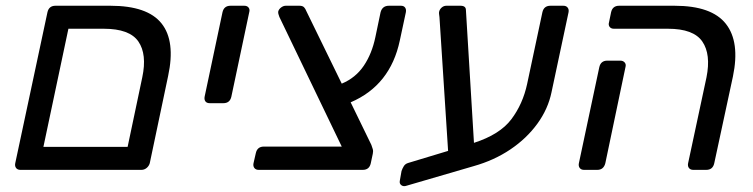

<svg xmlns="http://www.w3.org/2000/svg" viewBox="-20 -591 2620 668"><path d="M51 0Q41 0 36 -6.5Q31 -13 33 -23L145 -548Q150 -571 173 -571H364Q493 -571 542 -509.5Q591 -448 565 -327L501 -23Q498 -13 490 -6.5Q482 0 472 0ZM131 -80H424L475 -322Q492 -402 461.5 -446.5Q431 -491 341 -491H218Z M710 -232Q699 -232 694.5 -238.5Q690 -245 692 -255L754 -548Q759 -571 782 -571H830Q840 -571 845 -564.5Q850 -558 847 -548L785 -255Q780 -232 757 -232Z M880 0Q870 0 865 -6.5Q860 -13 862 -23L870 -58Q875 -81 898 -81H1169L952 -532Q947 -544 948 -551Q950 -559 958 -565Q966 -571 974 -571H1022Q1033 -571 1038 -565.5Q1043 -560 1045 -554L1169 -300Q1217 -320 1245.5 -362Q1274 -404 1286 -462L1304 -548Q1310 -571 1333 -571H1375Q1385 -571 1389.5 -564.5Q1394 -558 1392 -548L1371 -450Q1338 -294 1200 -235L1272 -87Q1275 -79 1277 -72Q1279 -65 1277 -56L1270 -23Q1265 0 1242 0Z M1395 55Q1384 59 1376.5 53.5Q1369 48 1371 38L1377 4Q1380 -5 1385 -13Q1390 -21 1400 -24L1539 -66L1509 -531Q1508 -539 1507.5 -543Q1507 -547 1508 -551Q1510 -559 1517 -565Q1524 -571 1533 -571H1582Q1601 -571 1601 -556L1629 -94Q1719 -123 1759 -176Q1799 -229 1814 -299L1867 -548Q1872 -571 1895 -571H1940Q1950 -571 1955 -564.5Q1960 -558 1958 -548L1899 -271Q1887 -212 1849.5 -160.5Q1812 -109 1755.5 -71Q1699 -33 1628 -13Z M2392 0Q2382 0 2377 -6.5Q2372 -13 2374 -23L2438 -322Q2454 -402 2423.5 -446.5Q2393 -491 2304 -491H2116Q2106 -491 2101 -497.5Q2096 -504 2099 -514L2106 -548Q2111 -571 2134 -571H2327Q2456 -571 2505.5 -508Q2555 -445 2530 -325L2465 -23Q2460 0 2437 0ZM2012 0Q2002 0 1997 -6.5Q1992 -13 1994 -23L2065 -357Q2070 -380 2093 -380H2138Q2148 -380 2153.5 -373.5Q2159 -367 2156 -357L2086 -23Q2080 0 2058 0Z"/></svg>

Font: Lubike
Style: Italic
Weight: 400
Italic angle: -12°
Foundry: Honoka55
Version: Version 1.000;July 22, 2022;FontCreator 14.0.0.2862 64-bit